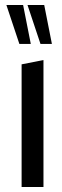

<svg xmlns="http://www.w3.org/2000/svg" viewBox="-20 -753 249 773"><path d="M143 -576 91 -732V-733H158L189 -576ZM67 0V-494L154 -511H155V0ZM58 -576 6 -732V-733H73L104 -576Z"/></svg>

Font: Foldit
Style: Regular
Weight: 400
Version: Version 1.003